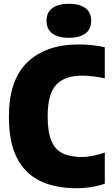

<svg xmlns="http://www.w3.org/2000/svg" viewBox="-20 -985 591 1015"><path d="M385 10Q272 10 192 -28.5Q112 -67 69.5 -150.2Q27 -233.5 27 -368Q27 -562.5 125 -656.2Q223 -750 396 -750Q471 -750 534 -735V-571Q505.5 -577 475.5 -581Q445.5 -585 414 -585Q323.5 -585 277.8 -537.5Q232 -490 232 -370Q232 -287.5 251.5 -240.8Q271 -194 311.2 -174.5Q351.5 -155 414 -155Q439 -155 469.8 -161.2Q500.5 -167.5 534 -178V-14Q505.5 -3 464.8 3.5Q424 10 385 10ZM344 -785Q289.5 -785 257.8 -807.2Q226 -829.5 226 -875Q226 -921 257.8 -943Q289.5 -965 344 -965Q399 -965 430.5 -943Q462 -921 462 -875Q462 -829.5 430.5 -807.2Q399 -785 344 -785Z"/></svg>

Font: Encode Sans Condensed Condensed Black
Style: Regular
Weight: 900
Width: 3
Designer: Multiple Designers
Foundry: Impallari Type
Version: Version 3.000; ttfautohint (v1.8.3) -l 8 -r 50 -G 200 -x 14 